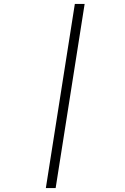

<svg xmlns="http://www.w3.org/2000/svg" viewBox="-20 -850 640 980"><path d="M264 110H214L362 -830H412Z"/></svg>

Font: JetBrains Mono Extra Light
Style: Italic
Weight: 200
Italic angle: -9°
Monospace: yes
Designer: Philipp Nurullin, Konstantin Bulenkov
Foundry: JetBrains
Version: 2.002